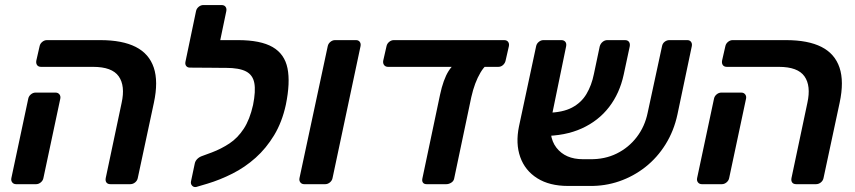

<svg xmlns="http://www.w3.org/2000/svg" viewBox="-20 -730 3390 761"><path d="M418 0Q407 0 402 -6.5Q397 -13 399 -24L462 -322Q477 -390 450.5 -427.5Q424 -465 349 -465H143Q132 -465 127 -472Q122 -479 124 -490L137 -547Q139 -557 147.5 -564Q156 -571 166 -571H377Q465 -571 518 -544Q571 -517 589.5 -462Q608 -407 590 -323L526 -24Q524 -14 515.5 -7Q507 0 496 0ZM44 0Q34 0 28.5 -7Q23 -14 25 -24L92 -339Q94 -349 102.5 -356Q111 -363 121 -363H200Q210 -363 215.5 -356Q221 -349 219 -339L152 -24Q150 -14 141.5 -7Q133 0 123 0Z M758 11Q748 13 741.5 6Q735 -1 737 -11L752 -82Q754 -92 762 -100Q770 -108 782 -112L820 -126Q857 -140 889.5 -161.5Q922 -183 946 -219.5Q970 -256 983 -314Q994 -369 988 -401Q982 -433 955 -447Q928 -461 875 -461H848Q838 -461 833 -468Q828 -475 830 -485L843 -548Q845 -558 853.5 -564.5Q862 -571 872 -571H923Q1013 -571 1060.5 -543.5Q1108 -516 1119.5 -459.5Q1131 -403 1113 -315Q1098 -246 1066.5 -194Q1035 -142 993 -104.5Q951 -67 901.5 -42Q852 -17 802 -2ZM877 -461 733 -462Q723 -462 718 -468.5Q713 -475 715 -485L757 -686Q759 -696 767.5 -703Q776 -710 786 -710H858Q869 -710 874 -703Q879 -696 877 -686L853 -571H903Z M1186 0Q1176 0 1170.5 -7Q1165 -14 1167 -24L1279 -547Q1281 -557 1289.5 -564Q1298 -571 1308 -571H1391Q1401 -571 1406 -564Q1411 -557 1409 -547L1298 -24Q1296 -14 1287.5 -7Q1279 0 1269 0Z M1671 0Q1661 0 1656.5 -6Q1652 -12 1654 -22L1724 -354Q1737 -415 1758 -448.5Q1779 -482 1804 -482H1933Q1908 -482 1884.5 -442.5Q1861 -403 1848 -345L1780 -22Q1778 -12 1768.5 -6Q1759 0 1749 0ZM1518 -465Q1508 -465 1502.5 -472Q1497 -479 1499 -490L1512 -547Q1514 -557 1522.5 -564Q1531 -571 1541 -571H1978Q1989 -571 1994 -564Q1999 -557 1997 -547L1984 -490Q1982 -480 1974 -472.5Q1966 -465 1955 -465Z M2318 -99Q2377 -98 2424.5 -121.5Q2472 -145 2504 -187Q2536 -229 2547 -283L2604 -547Q2606 -558 2614.5 -564.5Q2623 -571 2633 -571H2704Q2714 -571 2719 -564Q2724 -557 2722 -547L2665 -276Q2651 -211 2618 -158Q2585 -105 2538 -68Q2491 -31 2434.5 -11.5Q2378 8 2316 7H2231Q2158 7 2109.5 -23.5Q2061 -54 2042 -107.5Q2023 -161 2037 -229L2105 -547Q2107 -557 2115.5 -564Q2124 -571 2134 -571H2205Q2215 -571 2220.5 -564.5Q2226 -558 2224 -547L2168 -275Q2150 -190 2185.5 -144.5Q2221 -99 2290 -99ZM2132 -191 2150 -283Q2210 -284 2247 -303.5Q2284 -323 2304.5 -357.5Q2325 -392 2334 -437L2357 -546Q2360 -557 2368.5 -564Q2377 -571 2387 -571H2457Q2468 -571 2473 -564Q2478 -557 2476 -546L2452 -434Q2436 -360 2394 -305.5Q2352 -251 2286 -221Q2220 -191 2132 -191Z M3136 0Q3125 0 3120 -6.5Q3115 -13 3117 -24L3180 -322Q3195 -390 3168.5 -427.5Q3142 -465 3067 -465H2861Q2850 -465 2845 -472Q2840 -479 2842 -490L2855 -547Q2857 -557 2865.5 -564Q2874 -571 2884 -571H3095Q3183 -571 3236 -544Q3289 -517 3307.5 -462Q3326 -407 3308 -323L3244 -24Q3242 -14 3233.5 -7Q3225 0 3214 0ZM2762 0Q2752 0 2746.5 -7Q2741 -14 2743 -24L2810 -339Q2812 -349 2820.5 -356Q2829 -363 2839 -363H2918Q2928 -363 2933.5 -356Q2939 -349 2937 -339L2870 -24Q2868 -14 2859.5 -7Q2851 0 2841 0Z"/></svg>

Font: Rubik Medium
Style: Italic
Weight: 500
Italic angle: -12°
Designer: Hubert and Fischer
Foundry: Hubert and Fischer
Version: Version 2.300;gftools[0.9.30]